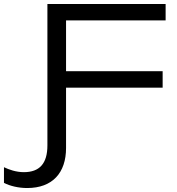

<svg xmlns="http://www.w3.org/2000/svg" viewBox="-148 -770 892 968"><path d="M185 -667H687V-750H91V-37C91 55 51 98 -28 98C-67 98 -103 85 -128 73V152C-97 168 -54 178 -11 178C117 178 185 101 185 -24V-328H672V-411H185Z"/></svg>

Font: Bounded Light
Style: Regular
Weight: 300
Designer: Vlad Churkin
Version: Version 3.0